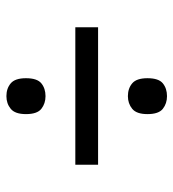

<svg xmlns="http://www.w3.org/2000/svg" viewBox="9 -657 541 599"><g transform="rotate(90 279.5 -357.5)"><path d="M65 -322V-393H494V-322ZM280 -107Q256 -107 240 -120.5Q224 -134 224 -168Q224 -203 240 -216Q256 -229 280 -229Q303 -229 319.5 -216Q336 -203 336 -168Q336 -134 319.5 -120.5Q303 -107 280 -107ZM280 -486Q256 -486 240 -499.5Q224 -513 224 -547Q224 -582 240 -595Q256 -608 280 -608Q303 -608 319.5 -595Q336 -582 336 -547Q336 -513 319.5 -499.5Q303 -486 280 -486Z"/></g></svg>

Font: Noto Serif Armenian
Style: Bold
Weight: 700
Version: Version 2.007